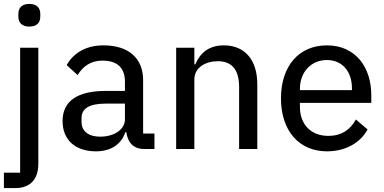

<svg xmlns="http://www.w3.org/2000/svg" viewBox="-21 -762 1964 982"><path d="M82 121H-1V200H56C138 200 175 151 175 75V-518H82ZM129 -626C168 -626 185 -647 185 -677V-691C185 -721 168 -742 129 -742C90 -742 73 -721 73 -691V-677C73 -647 90 -626 129 -626Z M769 0V-79H711V-352C711 -464 637 -530 508 -530C412 -530 351 -485 320 -429L376 -378C403 -422 442 -452 503 -452C581 -452 618 -413 618 -344V-297H520C372 -297 299 -243 299 -143C299 -48 362 12 470 12C544 12 599 -22 620 -86H625C632 -36 659 0 716 0ZM491 -63C433 -63 396 -90 396 -138V-158C396 -206 434 -232 519 -232H618V-152C618 -100 564 -63 491 -63Z M973 0V-355C973 -418 1032 -449 1093 -449C1166 -449 1202 -404 1202 -317V0H1295V-331C1295 -457 1230 -530 1124 -530C1046 -530 1002 -490 978 -433H973V-518H880V0Z M1651 12C1748 12 1823 -33 1859 -100L1799 -151C1771 -98 1724 -67 1659 -67C1566 -67 1513 -129 1513 -215V-236H1878V-275C1878 -420 1796 -530 1651 -530C1507 -530 1416 -423 1416 -259C1416 -95 1507 12 1651 12ZM1651 -455C1729 -455 1779 -397 1779 -311V-301H1513V-308C1513 -393 1570 -455 1651 -455Z"/></svg>

Font: IBM Plex Thai Looped Text
Style: Regular
Weight: 450
Designer: Mike Abbink, Paul van der Laan, Pieter van Rosmalen, Ben Mitchell, Mark Frömberg
Foundry: Bold Monday
Version: Version 1.0